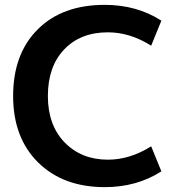

<svg xmlns="http://www.w3.org/2000/svg" viewBox="-20 -760 743 790"><path d="M424 -627Q311 -627 244 -556.5Q177 -486 177 -365Q177 -245 246 -174Q315 -103 424 -103Q515 -103 602 -158L644 -55Q543 10 411 10Q240 10 137 -91.5Q34 -193 34 -365Q34 -538 135 -639Q236 -740 411 -740Q543 -740 644 -675L602 -572Q515 -627 424 -627Z"/></svg>

Font: Mplus 1p Bold
Style: Bold
Weight: 700
Version: Version 1.061